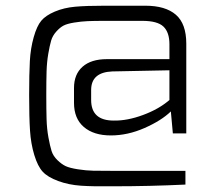

<svg xmlns="http://www.w3.org/2000/svg" viewBox="-20 -598 749 672"><path d="M346 -578H489Q559 -578 595.5 -546.5Q632 -515 632 -445V-131H585L578 -208Q545 -176 486 -150Q427 -124 368 -124Q308 -124 273.5 -153.5Q239 -183 239 -238V-290Q239 -338 269 -364.5Q299 -391 354 -391H573V-443Q573 -485 552 -505Q531 -525 478 -525H347Q309 -525 286.5 -524Q264 -523 239.5 -519Q215 -515 202.5 -508.5Q190 -502 177 -487.5Q164 -473 159 -456Q154 -439 149 -410Q144 -381 143 -348Q142 -315 142 -266Q142 -215 143 -181Q144 -147 149.5 -117Q155 -87 160.5 -69.5Q166 -52 181 -37.5Q196 -23 210 -16.5Q224 -10 252.5 -5.5Q281 -1 306.5 -0.5Q332 0 377 0H629V48Q504 54 378 54Q307 55 263.5 52Q220 49 183.5 35.5Q147 22 129.5 3Q112 -16 100 -55.5Q88 -95 85 -141.5Q82 -188 82 -265Q82 -340 84.5 -384.5Q87 -429 98 -468Q109 -507 124.5 -525.5Q140 -544 172 -557.5Q204 -571 243 -574.5Q282 -578 346 -578ZM573 -352 373 -348Q299 -345 299 -283V-248Q299 -176 378 -176Q425 -175 480.5 -195.5Q536 -216 573 -248Z"/></svg>

Font: Exo 2.0 Light
Style: Regular
Weight: 300
Designer: Natanael Gama
Version: Version 1.001;PS 001.001;hotconv 1.0.70;makeotf.lib2.5.58329